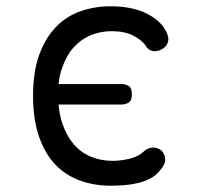

<svg xmlns="http://www.w3.org/2000/svg" viewBox="-20 -580 640 610"><path d="M85 -275Q85 -352 104.5 -405.5Q124 -459 157 -493.5Q190 -528 235 -544Q280 -560 331 -560Q367 -560 395.5 -554Q424 -548 445 -537.5Q466 -527 481 -514Q496 -501 504 -487Q518 -464 514 -448Q510 -432 495 -424Q479 -415 464.5 -418Q450 -421 442 -436Q430 -453 403 -467Q376 -481 335 -481Q299 -481 268 -468Q237 -455 214 -429.5Q191 -404 178 -366Q169 -342 166 -313H367Q378 -313 388.5 -307Q399 -301 399 -280.5Q399 -260 388.5 -254Q378 -248 367 -248H166Q169 -215 178 -188Q191 -149 213.5 -122.5Q236 -96 268 -82.5Q300 -69 337 -69Q365 -69 392.5 -76Q420 -83 436 -98Q447 -109 463 -111Q479 -113 494 -101Q499 -95 502 -88Q505 -81 505 -73Q505 -65 500.5 -56Q496 -47 487 -37Q475 -22 457.5 -13Q440 -4 420.5 1Q401 6 378.5 8Q356 10 332 10Q278 10 232.5 -7Q187 -24 154.5 -58.5Q122 -93 103.5 -147.5Q85 -202 85 -275Z"/></svg>

Font: Maple Mono Light
Style: Regular
Weight: 300
Monospace: yes
Designer: subframe7536
Version: Version 7.000